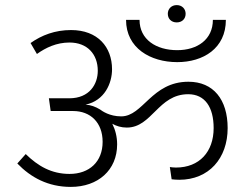

<svg xmlns="http://www.w3.org/2000/svg" viewBox="-20 -755 976 754"><path d="M674 -667C695 -667 709 -681 709 -701C709 -720 695 -735 674 -735C653 -735 639 -720 639 -701C639 -681 653 -667 674 -667ZM676 -511C778 -511 867 -565 867 -677H816C816 -600 755 -558 676 -558C593 -558 528 -600 528 -677H475C475 -566 571 -511 676 -511ZM720 -434C575 -434 542 -298 456 -298C410 -298 381 -319 373 -325C355 -336 336 -343 316 -344C391 -360 420 -428 420 -483C420 -570 364 -637 259 -637C196 -637 144 -617 100 -586L125 -543C160 -568 202 -588 253 -588C323 -588 364 -542 364 -477C364 -425 332 -369 252 -369H172L179 -319H267C335 -319 383 -274 383 -198C383 -120 331 -72 253 -72C182 -72 129 -103 81 -150L48 -113C101 -58 169 -21 258 -21C365 -21 440 -87 440 -188C440 -218 433 -245 421 -269C437 -260 456 -254 478 -254C577 -254 601 -385 719 -385C785 -385 819 -334 819 -252C819 -159 763 -97 671 -97C662 -97 654 -98 647 -99L654 -51C662 -50 672 -49 684 -49C800 -49 874 -133 874 -252C874 -364 818 -434 720 -434Z"/></svg>

Font: FiraGO Light
Style: Regular
Weight: 300
Designer: bBox Type
Foundry: bBox Type GmbH
Version: Version 1.001;PS 001.001;hotconv 1.0.88;makeotf.lib2.5.64775